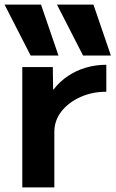

<svg xmlns="http://www.w3.org/2000/svg" viewBox="-27 -810 500 830"><path d="M105.4 -570 -7.3 -790H150.3L225.7 -570ZM332 -570 219.3 -790H377L452.3 -570ZM69.4 0V-520H201.3L202.6 -423.3H204.6Q231.3 -457.7 266.8 -481.5Q302.3 -505.3 344.6 -517.7Q387 -530 432.6 -530V-413.4Q370.6 -413.4 319.5 -390Q268.3 -366.7 238.1 -327.7Q207.9 -288.7 207.9 -240V0Z"/></svg>

Font: M PLUS 1 Thin
Style: Regular
Weight: 100
Designer: Coji Morishita
Foundry: UNDERFOREST DESIGN
Version: Version 1.001